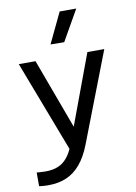

<svg xmlns="http://www.w3.org/2000/svg" viewBox="-104 -857 792 1119"><g transform="rotate(-10 291.5 -298.0)"><path d="M90 195Q67 195 51 193Q35 191 35 191V110Q35 110 51.5 111.5Q68 113 87 113Q130 113 161.5 100Q193 87 216.5 58.5Q240 30 257 -16L279 -74L255 28L42 -530H141L309 -75H279L448 -530H548L343 1Q317 68 281 111Q245 154 198 174.5Q151 195 90 195ZM428 -791 325 -610 244 -611 330 -791Z"/></g></svg>

Font: Be Vietnam Pro Variable Thin
Style: Regular
Weight: 100
Designer: Lam Bao, Tony Le, Vietanh Nguyen
Foundry: Yellow Type Foundry
Version: Version 1.002